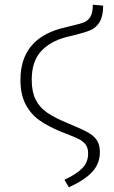

<svg xmlns="http://www.w3.org/2000/svg" viewBox="-20 -594 486 817"><path d="M254 171Q304 148 329.5 122.5Q355 97 355 59Q355 36 345 22Q335 8 318.5 -0.5Q302 -9 267 -23Q245 -31 241 -33Q185 -56 148 -82Q111 -108 89 -150Q67 -192 67 -254Q67 -424 236 -472Q262 -479 284 -484Q320 -492 337.5 -499Q355 -506 365 -523.5Q375 -541 375 -574L419 -570Q419 -525 404 -500.5Q389 -476 366 -466Q343 -456 298 -445L261 -436Q191 -417 153 -374Q115 -331 115 -254Q115 -204 131.5 -170.5Q148 -137 181 -114.5Q214 -92 270 -69Q326 -46 352.5 -31.5Q379 -17 392 2.5Q405 22 405 53Q405 102 373 137Q341 172 273 203Z"/></svg>

Font: FiraGO ExtraLight
Style: Regular
Weight: 200
Designer: bBox Type
Foundry: bBox Type GmbH
Version: Version 1.001